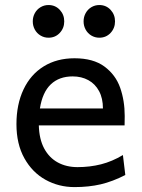

<svg xmlns="http://www.w3.org/2000/svg" viewBox="-20 -743 575 775"><path d="M136.7 -236.8Q138.2 -181.2 158.4 -143.6Q178.7 -106 213.4 -87.2Q248 -68.4 293 -68.4Q342.8 -68.4 387.9 -79.8Q433.1 -91.3 476.1 -117.2L485.8 -36.6Q434.6 -10.3 386.5 1Q338.4 12.2 280.8 12.2Q217.3 12.2 163.8 -17.3Q110.4 -46.9 78.4 -104.2Q46.4 -161.6 46.4 -241.7Q46.4 -321.8 75 -382.1Q103.5 -442.4 156.5 -475.1Q209.5 -507.8 280.8 -507.8Q356.4 -507.8 401.6 -474.4Q446.8 -440.9 465.1 -388.7Q483.4 -336.4 483.4 -274.9Q483.4 -245.6 482.9 -236.8ZM395.5 -305.2Q395.5 -346.2 379.9 -375.2Q364.3 -404.3 336.7 -419.4Q309.1 -434.6 273.4 -434.6Q218.8 -434.6 185.1 -402.6Q151.4 -370.6 141.1 -305.2ZM380.9 -722.7Q408.2 -722.7 426.3 -703.4Q444.3 -684.1 444.3 -656.7Q444.3 -629.4 426.3 -610.1Q408.2 -590.8 380.9 -590.8Q363.3 -590.8 348.6 -599.6Q334 -608.4 325.7 -623.5Q317.4 -638.7 317.4 -656.7Q317.4 -674.8 325.7 -689.9Q334 -705.1 348.6 -713.9Q363.3 -722.7 380.9 -722.7ZM175.8 -722.7Q203.1 -722.7 221.2 -703.4Q239.3 -684.1 239.3 -656.7Q239.3 -629.4 221.2 -610.1Q203.1 -590.8 175.8 -590.8Q158.2 -590.8 143.6 -599.6Q128.9 -608.4 120.6 -623.5Q112.3 -638.7 112.3 -656.7Q112.3 -674.8 120.6 -689.9Q128.9 -705.1 143.6 -713.9Q158.2 -722.7 175.8 -722.7Z"/></svg>

Font: Lesson One
Style: Regular
Weight: 400
Designer: But Ko, Victor Gaultney, Annie Olsen, Julie Remington, Don Collingsworth, Eric Hays, Becca Hirsbrunner
Version: Version 1.100